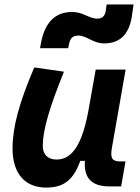

<svg xmlns="http://www.w3.org/2000/svg" viewBox="-20 -829 626 859"><path d="M187 10.3C275.4 10.3 311.5 -34.7 339.4 -109.4H359.9C354 -32.7 390.1 4.9 468.8 4.9H522L541.5 -106.9H518.1C481.9 -106.9 472.7 -120.6 480.5 -166.5L542 -517.6H408.2L374 -325.2V-325.7C347.7 -189.5 305.7 -115.2 233.4 -115.2C193.8 -115.2 171.4 -137.7 171.4 -176.8C171.4 -246.1 200.2 -345.2 266.1 -508.3L133.3 -527.3C64.9 -367.7 36.1 -259.3 36.1 -164.6C36.1 -53.7 90.8 10.3 187 10.3ZM159.2 -613.3H285.2L288.1 -628.9C293.9 -659.7 306.6 -669.9 330.6 -669.9C368.2 -669.9 396 -634.8 445.8 -634.8C515.1 -634.8 555.7 -673.3 569.3 -752L577.6 -809.1H457L453.1 -779.8C449.2 -757.3 437 -745.6 416.5 -745.6C377 -745.6 353.5 -775.4 302.7 -775.4C226.6 -775.4 179.2 -728 162.6 -632.8Z"/></svg>

Font: Cascadia Code
Style: Bold Italic
Weight: 700
Italic angle: -10°
Monospace: yes
Designer: Aaron Bell
Foundry: Saja Typeworks
Version: Version 2404.023